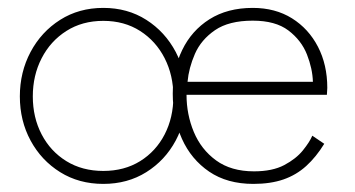

<svg xmlns="http://www.w3.org/2000/svg" viewBox="-20 -442 877 474"><path d="M235 12Q175 12 128.5 -17Q82 -46 55.5 -95Q29 -144 29 -204Q29 -264 55.5 -313.8Q82 -363.5 128.5 -393Q175 -422.5 235 -422.5Q295 -422.5 341.2 -393Q387.5 -363.5 413.8 -313.8Q440 -264 440 -204Q440 -144 413.8 -95Q387.5 -46 341.2 -17Q295 12 235 12ZM235 -20Q287 -20 326 -44.2Q365 -68.5 386.5 -110.2Q408 -152 408 -204Q408 -256 386.5 -298.2Q365 -340.5 326 -365.5Q287 -390.5 235 -390.5Q183 -390.5 143.8 -365.5Q104.5 -340.5 82.8 -298.2Q61 -256 61 -204Q61 -152 82.8 -110.2Q104.5 -68.5 143.8 -44.2Q183 -20 235 -20ZM440.5 -208Q440.5 -159.5 458.5 -116.2Q476.5 -73 513.5 -46Q550.5 -19 607 -19Q652.5 -19 681.8 -34.5Q711 -50 727.8 -70.8Q744.5 -91.5 751 -107L780.5 -87Q760.5 -54.5 736 -32.2Q711.5 -10 679.8 1Q648 12 605.5 12Q541 12 496.5 -18.2Q452 -48.5 429.2 -99.2Q406.5 -150 406.5 -210.5Q406.5 -270.5 429.8 -318.5Q453 -366.5 497.2 -394.5Q541.5 -422.5 604 -422.5Q659.5 -422.5 700.8 -396.8Q742 -371 765 -326.5Q788 -282 788 -225Q788 -220.5 787.5 -216.2Q787 -212 787 -208ZM752.5 -240Q751.5 -272.5 737.8 -307.5Q724 -342.5 692 -366.8Q660 -391 604 -391Q545 -391 510.8 -367.5Q476.5 -344 461.2 -309Q446 -274 443 -240Z"/></svg>

Font: League Spartan Thin Thin
Style: Regular
Weight: 250
Version: Version 2.002